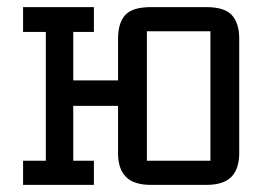

<svg xmlns="http://www.w3.org/2000/svg" viewBox="-20 -520 743 540"><path d="M44.9 0V-67.9H108.9V-430.2H44.9V-500H244.1V-430.2H186V-293.9H312V-411.1Q312 -455.1 332 -477.5Q352.1 -500 404.8 -500H560.1Q611.8 -500 632.3 -477.3Q652.8 -454.6 652.8 -411.1V-88.9Q652.8 -45.4 630.9 -22.7Q608.9 0 560.1 0H404.8Q356 0 334 -22.7Q312 -45.4 312 -88.9V-222.2H186V-67.9H244.1V0ZM393.1 -67.9H571.8V-432.1H393.1Z"/></svg>

Font: Kelly Slab
Style: Regular
Weight: 400
Designer: Denis Masharov
Foundry: Denis Masharov
Version: Version 1.001